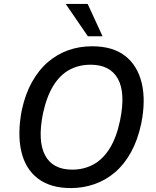

<svg xmlns="http://www.w3.org/2000/svg" viewBox="-20 -950 797 979"><path d="M341 9Q237 9 173 -40Q109 -89 88.5 -178.5Q68 -268 91 -388Q109 -471 143.5 -532.5Q178 -594 225 -634Q272 -674 328.5 -694Q385 -714 450 -714Q555 -714 618 -665Q681 -616 702.5 -527Q724 -438 700 -319Q682 -235 647.5 -173Q613 -111 566 -71Q519 -31 461.5 -11Q404 9 341 9ZM348 -85Q408 -85 456.5 -111.5Q505 -138 539.5 -193.5Q574 -249 592 -335Q621 -475 581.5 -547.5Q542 -620 442 -620Q382 -620 334 -594Q286 -568 252 -513Q218 -458 199 -371Q171 -231 210 -158Q249 -85 348 -85ZM428 -765 315 -930H427L503 -765Z"/></svg>

Font: Nunito Sans 7pt SemiCondensed SemiBold
Style: Italic
Weight: 600
Width: 4
Italic angle: -9°
Designer: Vernon Adams
Foundry: Vernon Adams
Version: Version 3.101;gftools[0.9.27]